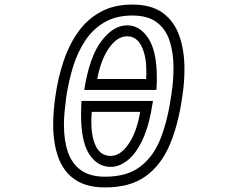

<svg xmlns="http://www.w3.org/2000/svg" viewBox="-20 -809 1040 841"><path d="M441 12Q359 12 309 -22Q259 -56 236 -118Q213 -180 213 -263Q213 -293 215.5 -324.5Q218 -356 223 -390Q234 -467 257.5 -538.5Q281 -610 320.5 -666.5Q360 -723 419 -756Q478 -789 560 -789Q643 -789 693 -752.5Q743 -716 765.5 -652Q788 -588 788 -506Q788 -450 779 -390Q762 -266 724 -176Q686 -86 618 -37Q550 12 441 12ZM441 -35Q537 -35 595.5 -80Q654 -125 685 -206.5Q716 -288 731 -397Q740 -457 740 -512Q740 -578 723 -630Q706 -682 666.5 -711.5Q627 -741 560 -741Q488 -741 437 -711Q386 -681 352.5 -630Q319 -579 299.5 -515Q280 -451 270 -383Q266 -351 263 -320.5Q260 -290 260 -262Q260 -194 277.5 -143Q295 -92 334.5 -63.5Q374 -35 441 -35ZM349 -415Q372 -561 424.5 -629.5Q477 -698 537 -698Q593 -698 630 -641Q667 -584 667 -468Q667 -455 666.5 -442Q666 -429 665 -415ZM620 -463Q621 -472 621 -480.5Q621 -489 621 -497Q621 -565 599.5 -607.5Q578 -650 537 -650Q493 -650 457 -598Q421 -546 406 -463ZM650 -367Q635 -264 606 -200.5Q577 -137 540 -107.5Q503 -78 465 -78Q407 -78 371 -133.5Q335 -189 335 -307Q335 -321 335.5 -336Q336 -351 337 -367ZM382 -319Q381 -308 380.5 -297.5Q380 -287 380 -277Q380 -207 401 -166.5Q422 -126 465 -126Q507 -126 543 -178Q579 -230 594 -319Z"/></svg>

Font: Train One
Style: Regular
Weight: 400
Designer: Fontworks Inc.
Foundry: Fontworks Inc.
Version: Version 1.100